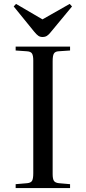

<svg xmlns="http://www.w3.org/2000/svg" viewBox="-20 -961 438 981"><path d="M60 0V-20L119 -25Q138 -27 144 -37.5Q150 -48 150 -76V-652Q150 -677 143.5 -687.5Q137 -698 117 -699L60 -703V-723H338V-703L279 -699Q262 -698 255.5 -687.5Q249 -677 249 -648V-72Q249 -47 255.5 -37Q262 -27 281 -25L338 -20V0ZM197 -772Q185 -772 176 -778Q167 -784 154 -800L50 -928L62 -941L197 -862L336 -941L348 -928L237 -794Q229 -784 220 -778Q211 -772 197 -772Z"/></svg>

Font: Literata 60pt
Style: Regular
Weight: 400
Designer: Latin by Veronika Burian and Jose Scaglione. Greek by Irene Vlachou. Cyrillic by Vera Evstafieva.
Foundry: TypeTogether
Version: Version 3.002